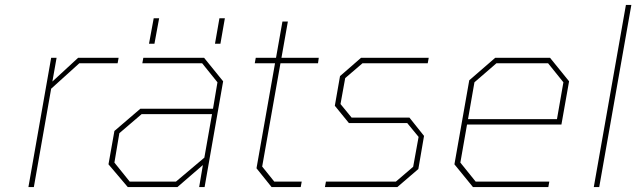

<svg xmlns="http://www.w3.org/2000/svg" viewBox="-20 -757 2575 777"><path d="M95 0 187 -523H209L192 -427L296 -523H460L456 -501H301L187 -398L117 0Z M583 -580 602 -683H624L605 -580ZM850 -580 868 -683H890L872 -580ZM497 0 419 -92 443 -227 548 -317H842L860 -424L798 -501H556L560 -523H806L883 -428L808 0H786L801 -89L698 0ZM505 -22H692L807 -119L838 -295H553L463 -218L443 -99Z M1079 0 1018 -76 1093 -501H1011L1015 -523H1097L1123 -670H1145L1119 -523H1270L1267 -501H1115L1041 -83L1090 -22H1201L1197 0Z M1295 0 1299 -22H1582L1652 -82L1674 -203L1628 -259H1392L1335 -329L1356 -449L1441 -523H1715L1711 -501H1447L1377 -441L1358 -336L1403 -281H1637L1696 -207L1673 -73L1588 0Z M1894 0 1819 -92 1879 -432 1984 -523H2206L2283 -428L2252 -253H1870L1843 -99L1905 -22H2203L2199 0ZM1874 -275H2234L2260 -424L2198 -501H1989L1900 -424Z M2383 0 2513 -737H2535L2405 0Z"/></svg>

Font: Tomorrow Thin
Style: Italic
Weight: 250
Italic angle: -10°
Designer: Tony de Marco, Monica Rizzolli
Foundry: Just in Type
Version: Version 2.002